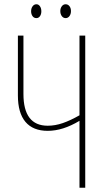

<svg xmlns="http://www.w3.org/2000/svg" viewBox="-20 -881 507 901"><path d="M353 0V-314Q275 -267 204 -267Q135 -267 99.5 -309Q64 -351 64 -433V-714H90V-440Q90 -291 204 -291Q239 -291 275 -303.5Q311 -316 353 -340V-714H380V0ZM151 -861Q161 -861 167.5 -851.5Q174 -842 174 -828Q174 -814 167.5 -805Q161 -796 151 -796Q139 -796 132.5 -805.5Q126 -815 126 -828Q126 -842 133 -851.5Q140 -861 151 -861ZM288 -861Q299 -861 306 -852Q313 -843 313 -829Q313 -815 306 -805.5Q299 -796 288 -796Q277 -796 270 -805.5Q263 -815 263 -829Q263 -842 270 -851.5Q277 -861 288 -861Z"/></svg>

Font: Noto Sans Display Thin Cond
Style: Regular
Weight: 250
Width: 3
Designer: Monotype Design team
Foundry: Monotype Imaging Inc.
Version: Version 1.000